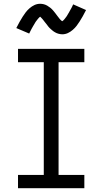

<svg xmlns="http://www.w3.org/2000/svg" viewBox="-20 -993 540 1013"><path d="M75 0V-70H211V-665H75V-735H425V-665H289V-70H425V0ZM308 -812Q303 -812 298 -813Q293 -814 288.5 -815Q284 -816 279.5 -818Q275 -820 270.5 -822.5Q266 -825 262.5 -827.5Q259 -830 255.5 -833Q252 -836 248 -839.5Q244 -843 240.5 -846.5Q237 -850 234 -854Q231 -858 228.5 -861.5Q226 -865 223 -868.5Q220 -872 216.5 -876.5Q213 -881 210 -885Q207 -889 204 -892.5Q201 -896 197.5 -899.5Q194 -903 192 -905Q189 -903 187 -901Q185 -899 181.5 -895Q178 -891 177 -889.5Q176 -888 174 -885.5Q172 -883 170.5 -881Q169 -879 167 -876Q165 -873 163.5 -870Q162 -867 160 -864Q158 -861 156 -857.5Q154 -854 152 -850.5Q150 -847 147.5 -842.5Q145 -838 143 -834Q141 -830 138.5 -825Q136 -820 134 -816L66 -845Q75 -863 83.5 -878Q92 -893 100 -905.5Q108 -918 116 -928.5Q124 -939 136 -949.5Q148 -960 162 -966.5Q176 -973 192 -973Q202 -973 211.5 -970.5Q221 -968 229.5 -963Q238 -958 245.5 -952Q253 -946 259.5 -938.5Q266 -931 271 -924.5Q276 -918 283 -908.5Q290 -899 295.5 -892.5Q301 -886 308 -881Q311 -883 313 -884.5Q315 -886 318.5 -890Q322 -894 323 -895.5Q324 -897 326 -899.5Q328 -902 329.5 -904Q331 -906 333 -909Q335 -912 336.5 -915Q338 -918 340 -921Q342 -924 344 -927.5Q346 -931 348 -935Q350 -939 352.5 -943Q355 -947 357 -951Q359 -955 361.5 -960Q364 -965 366 -970L434 -940Q425 -922 416.5 -907Q408 -892 400 -879.5Q392 -867 384 -856.5Q376 -846 364 -835.5Q352 -825 338 -818.5Q324 -812 308 -812Z"/></svg>

Font: Iosevka www.saffi
Style: Regular
Weight: 400
Monospace: yes
Designer: Belleve Invis
Foundry: Belleve Invis
Version: Version 22.0.2; ttfautohint (v1.8.3)